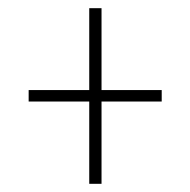

<svg xmlns="http://www.w3.org/2000/svg" viewBox="-20 -592 465 469"><path d="M198 -143V-344H50V-372H198V-572H228V-372H375V-344H228V-143Z"/></svg>

Font: Noto Serif Tamil ExtraCondensed Thin
Style: Regular
Weight: 100
Width: 2
Designer: Indian Type Foundry, Tom Grace, and the Monotype Design Team
Foundry: Monotype Imaging Inc.
Version: Version 2.004; ttfautohint (v1.8.4.7-5d5b)